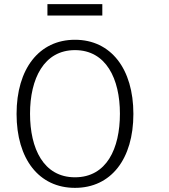

<svg xmlns="http://www.w3.org/2000/svg" viewBox="-20 -895 814 927"><path d="M342 12C516 12 624 -127 624 -345C624 -562 516 -703 342 -703C168 -703 60 -562 60 -345C60 -127 168 12 342 12ZM342 -653C492 -653 559 -515 559 -346C559 -178 495 -39 342 -39C190 -39 125 -178 125 -346C125 -515 192 -653 342 -653ZM474 -820V-875H209V-820Z"/></svg>

Font: Repo Light
Style: Regular
Weight: 300
Designer: Stefan Peev
Foundry: Context Ltd
Version: Version 001.502